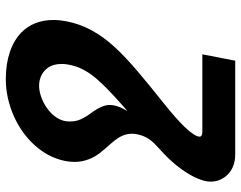

<svg xmlns="http://www.w3.org/2000/svg" viewBox="-102 -496 807 642"><g transform="rotate(-90 301.0 -175.5)"><path d="M104 208H418.5L439.9 98.1H181.2C169.9 98.1 164.6 94.7 164.6 88.4C164.6 78.6 176.3 60.5 197.8 38.1C216.3 19 240.7 -2.4 275.4 -30.3C356 -94.7 419.9 -146.5 464.4 -195.3C510.3 -245.6 539.1 -297.4 550.3 -356.4C553.2 -371.6 554.7 -386.2 554.7 -399.9C554.7 -444.3 540 -480 513.7 -506.3C478.5 -541 422.9 -559.1 357.9 -559.1C334 -559.1 314.5 -556.6 293.9 -552.2C254.4 -543.5 214.4 -526.4 180.7 -502.4C148.4 -479.5 120.6 -449.2 103 -416C89.4 -390.1 80.1 -359.4 80.1 -329.1C80.1 -319.3 81.1 -311.5 82.5 -304.2C89.4 -270.5 104.5 -249.5 125.5 -225.6C134.3 -215.8 147 -201.2 151.9 -194.8C164.1 -179.2 174.3 -161.1 174.3 -137.7C174.3 -132.3 173.8 -125.5 172.4 -119.1C165 -85.4 149.9 -69.3 128.4 -49.8C103 -26.9 79.1 -4.4 54.7 29.8C31.7 62 20.5 88.9 16.1 108.4C14.6 114.3 14.2 121.1 14.2 126.5C14.2 146 21 163.1 32.7 177.2C47.9 195.8 72.3 208 104 208ZM250 -152.3C264.6 -176.3 270.5 -194.8 270.5 -212.4C270.5 -217.3 270 -221.2 268.6 -226.6C263.7 -244.6 253.4 -260.3 242.2 -275.9C236.8 -282.7 232.4 -289.1 226.6 -300.3C220.2 -312.5 215.3 -324.2 215.3 -344.7C215.3 -351.1 215.8 -356.9 217.3 -363.8C223.1 -389.2 242.2 -409.2 262.2 -422.9C282.2 -436.5 309.6 -447.8 335 -447.8C361.3 -447.8 383.3 -435.5 395.5 -417.5C402.8 -406.7 407.7 -393.1 407.7 -371.6C407.7 -364.7 407.2 -359.4 405.8 -351.6C402.3 -333 398.9 -319.3 387.7 -298.3C377 -278.8 367.2 -264.6 343.3 -239.3C320.8 -215.3 291 -188 250 -152.3Z"/></g></svg>

Font: Hack
Style: Bold Oblique
Weight: 700
Italic angle: -12°
Monospace: yes
Designer: Christopher Simpkins
Foundry: Christopher Simpkins
Version: Version 2.010